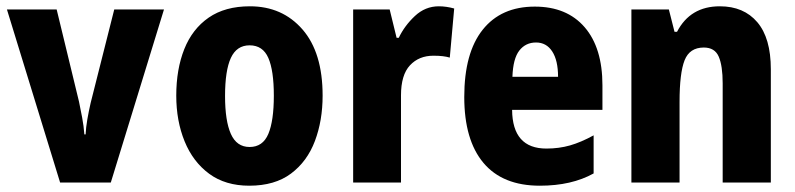

<svg xmlns="http://www.w3.org/2000/svg" viewBox="-20 -580 2525 610"><path d="M171 0 2 -550H160L231 -257Q236 -233 241 -206.5Q246 -180 248 -153H252Q253 -175 257.5 -201Q262 -227 268 -253L343 -550H501L332 0Z M1005 -276Q1005 -197 980.5 -132Q956 -67 904.5 -28.5Q853 10 772 10Q696 10 644.5 -28Q593 -66 566.5 -131Q540 -196 540 -276Q540 -360 565.5 -424Q591 -488 643 -524Q695 -560 774 -560Q877 -560 941 -486.5Q1005 -413 1005 -276ZM695 -275Q695 -196 713.5 -154.5Q732 -113 773 -113Q815 -113 832.5 -154.5Q850 -196 850 -276Q850 -356 832.5 -396Q815 -436 773 -436Q732 -436 713.5 -396Q695 -356 695 -275Z M1374 -560Q1398 -560 1423 -553L1409 -397Q1399 -400 1386.5 -401.5Q1374 -403 1357 -403Q1311 -403 1282.5 -372.5Q1254 -342 1254 -277V0H1102V-550H1218L1240 -460H1247Q1265 -498 1298 -529Q1331 -560 1374 -560Z M1679 -559Q1781 -559 1837.5 -493.5Q1894 -428 1894 -309V-231H1607Q1608 -108 1716 -108Q1756 -108 1791 -118Q1826 -128 1866 -150V-29Q1796 10 1695 10Q1577 10 1516 -62.5Q1455 -135 1455 -272Q1455 -412 1513.5 -485.5Q1572 -559 1679 -559ZM1683 -445Q1650 -445 1630 -419.5Q1610 -394 1608 -336H1753Q1753 -388 1734.5 -416.5Q1716 -445 1683 -445Z M2267 -560Q2343 -560 2386 -509.5Q2429 -459 2429 -360V0H2276V-315Q2276 -371 2263.5 -400Q2251 -429 2216 -429Q2171 -429 2155 -388.5Q2139 -348 2139 -256V0H1986V-550H2105L2123 -479H2131Q2173 -560 2267 -560Z"/></svg>

Font: Noto Sans Hebrew Condensed ExtraBold
Style: Regular
Weight: 800
Width: 3
Designer: Monotype Design Team
Foundry: Monotype Imaging Inc.
Version: Version 2.004; ttfautohint (v1.8.4.7-5d5b)